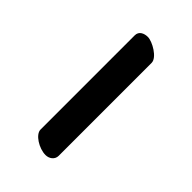

<svg xmlns="http://www.w3.org/2000/svg" viewBox="1 -428 330 330"><g transform="rotate(-45 166.5 -263.0)"><path d="M274 -236C287 -236 301 -261 301 -272C301 -281 297 -290 287 -290H58C46 -290 33 -269 33 -253C33 -244 39 -236 48 -236Z"/></g></svg>

Font: Libertinus Sans
Style: Regular
Weight: 400
Designer: Philipp H. Poll, Khaled Hosny
Foundry: Caleb Maclennan
Version: Version 7.050;RELEASE